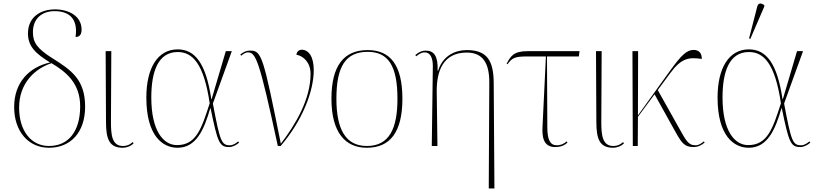

<svg xmlns="http://www.w3.org/2000/svg" viewBox="-20 -825 4621 1085"><path d="M257 10C379 10 461 -77 461 -222C461 -374 385 -428 276 -496C190 -550 166 -585 166 -643C166 -722 219 -762 288 -762C361 -762 423 -729 407 -616C433 -616 441 -634 441 -658C441 -734 369 -772 291 -772C208 -772 138 -728 138 -636C138 -562 183 -521 263 -472C143 -445 60 -358 60 -220C60 -82 141 10 257 10ZM257 0C156 0 88 -85 88 -217C88 -355 177 -437 271 -468C355 -418 433 -354 433 -224C433 -83 367 0 257 0Z M674 10C693 10 719 2 735 -15L730 -22C714 -8 699 0 675 0C612 0 607 -64 607 -137L609 -536H577L579 -137C579 -38 598 10 674 10Z M983 10C1089 10 1133 -92 1168 -213H1170C1210 -19 1220 6 1275 6C1295 6 1317 -6 1331 -19L1326 -26C1314 -16 1298 -4 1279 -4C1232 -4 1223 -26 1183 -240L1290 -536H1256L1176 -265H1174C1144 -466 1083 -546 984 -546C872 -546 807 -442 807 -274C807 -56 900 10 983 10ZM980 -5C903 -5 835 -86 835 -274C835 -418 872 -531 984 -531C1068 -531 1132 -466 1165 -241C1119 -100 1090 -5 980 -5Z M1550 0H1566C1687 -141 1753 -307 1753 -429C1753 -507 1723 -544 1685 -544C1670 -544 1657 -533 1655 -516C1695 -508 1735 -472 1735 -408C1735 -264 1650 -121 1567 -13C1468 -504 1459 -539 1395 -539C1367 -539 1352 -528 1338 -517L1343 -510C1355 -521 1369 -529 1380 -529C1426 -529 1445 -487 1550 0Z M2053 10C2185 10 2254 -79 2254 -267C2254 -459 2184 -542 2058 -542C1923 -542 1853 -454 1853 -267C1853 -79 1929 10 2053 10ZM2053 0C1934 0 1881 -93 1881 -267C1881 -448 1932 -532 2058 -532C2174 -532 2226 -453 2226 -267C2226 -100 2181 0 2053 0Z M2742 240H2774L2770 -357C2769 -482 2733 -542 2618 -542C2558 -542 2484 -515 2456 -426H2453C2456 -509 2432 -539 2386 -539C2365 -539 2348 -532 2327 -514L2332 -507C2357 -528 2371 -529 2380 -529C2410 -529 2426 -501 2426 -452L2420 0H2452L2448 -304C2446 -423 2484 -528 2618 -528C2709 -528 2746 -467 2745 -357Z M3117 6C3148 6 3169 -3 3187 -19L3182 -26C3171 -16 3153 -4 3126 -4C3087 -4 3073 -39 3073 -106L3071 -506H3251L3255 -536H2963C2882 -536 2866 -508 2843 -465L2848 -462C2873 -497 2889 -506 2957 -506H3065L3046 -114C3043 -62 3045 6 3117 6Z M3445 10C3464 10 3490 2 3506 -15L3501 -22C3485 -8 3470 0 3446 0C3383 0 3378 -64 3378 -137L3380 -536H3348L3350 -137C3350 -38 3369 10 3445 10Z M3556 0H3584L3585 -165L3679 -292L3793 -87C3831 -19 3846 6 3900 6C3922 6 3939 -1 3962 -19L3957 -26C3942 -13 3928 -4 3910 -4C3868 -4 3856 -33 3813 -109L3697 -316L3767 -411C3832 -499 3874 -502 3946 -492C3946 -519 3935 -543 3899 -543C3860 -543 3827 -509 3767 -426L3585 -173L3586 -536H3554Z M4220 -605 4299 -788V-796C4282 -808 4265 -811 4259 -787L4213 -608ZM4211 10C4317 10 4361 -92 4396 -213H4398C4438 -19 4448 6 4503 6C4523 6 4545 -6 4559 -19L4554 -26C4542 -16 4526 -4 4507 -4C4460 -4 4451 -26 4411 -240L4518 -536H4484L4404 -265H4402C4372 -466 4311 -546 4212 -546C4100 -546 4035 -442 4035 -274C4035 -56 4128 10 4211 10ZM4208 -5C4131 -5 4063 -86 4063 -274C4063 -418 4100 -531 4212 -531C4296 -531 4360 -466 4393 -241C4347 -100 4318 -5 4208 -5Z"/></svg>

Font: Noto Serif Display Thin
Style: Regular
Weight: 100
Designer: Monotype Design Team
Foundry: Monotype Imaging Inc.
Version: Version 2.009